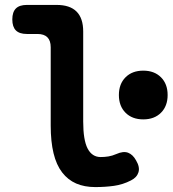

<svg xmlns="http://www.w3.org/2000/svg" viewBox="-20 -750 701 780"><path d="M318 -256Q318 -181 336 -146.5Q354 -112 389 -112Q405 -112 420.5 -114.5Q436 -117 452 -124Q481 -137 500.5 -129.5Q520 -122 533 -98Q549 -71 542.5 -50Q536 -29 512 -17Q479 0 443 5Q407 10 367 10Q323 10 289.5 -4.5Q256 -19 232.5 -49.5Q209 -80 197.5 -127.5Q186 -175 186 -240V-558Q186 -585 172.5 -598.5Q159 -612 132 -612H89Q59 -612 44.5 -626.5Q30 -641 30 -671Q30 -701 44.5 -715.5Q59 -730 89 -730H210Q264 -730 291 -703Q318 -676 318 -622ZM463 -364Q463 -409 490 -436Q517 -463 562 -463Q607 -463 634 -436Q661 -409 661 -364Q661 -319 634 -292Q607 -265 562 -265Q517 -265 490 -292Q463 -319 463 -364Z"/></svg>

Font: Maple Mono
Style: Bold
Weight: 700
Monospace: yes
Designer: subframe7536
Version: Version 7.200